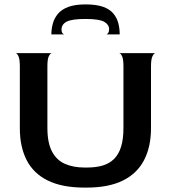

<svg xmlns="http://www.w3.org/2000/svg" viewBox="-20 -841 775 871"><path d="M363 10Q262 10 197 -22Q132 -54 101 -114.5Q70 -175 70 -259V-541Q70 -573 63.5 -586.5Q57 -600 50 -600H215Q208 -599 201.5 -586Q195 -573 195 -541V-261Q195 -193 216 -153.5Q237 -114 275 -97.5Q313 -81 364 -81H375Q415 -81 445.5 -90Q476 -99 497 -119.5Q518 -140 529 -174.5Q540 -209 540 -261V-541Q540 -573 533.5 -586.5Q527 -600 520 -600H685Q678 -599 671.5 -585.5Q665 -572 665 -540V-259Q665 -175 633.5 -114.5Q602 -54 537.5 -22Q473 10 373 10ZM368 -821Q320 -821 289.5 -809.5Q259 -798 242.5 -778Q226 -758 219.5 -733.5Q213 -709 213 -685H272Q268 -685 263.5 -690.5Q259 -696 259 -707Q259 -730 282 -742.5Q305 -755 368 -755Q431 -755 453 -742Q475 -729 475 -709Q475 -697 470.5 -691Q466 -685 462 -685H523Q523 -712 516.5 -736.5Q510 -761 493.5 -780.5Q477 -800 446.5 -810.5Q416 -821 368 -821Z"/></svg>

Font: Red Rose Medium
Style: Regular
Weight: 500
Designer: Jaikishan Patel
Version: Version 2.000